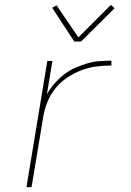

<svg xmlns="http://www.w3.org/2000/svg" viewBox="-20 -771 540 791"><path d="M89 0 175 -520H196L173 -382Q186 -406 204 -426.5Q222 -447 243 -463.5Q264 -480 288.5 -491Q313 -502 338 -509.5Q363 -517 388.5 -519Q414 -521 439 -521V-501Q408 -501 376.5 -497Q345 -493 315 -481.5Q285 -470 256.5 -451Q228 -432 207.5 -406Q187 -380 175 -350Q163 -320 158 -289L110 0ZM286 -600 195 -739 213 -749 303 -617 437 -751 452 -737 314 -600Z"/></svg>

Font: Iosevka Aile Thin
Style: Italic
Weight: 100
Italic angle: -9°
Designer: Belleve Invis
Foundry: Belleve Invis
Version: Version 31.1.0; ttfautohint (v1.8.4)